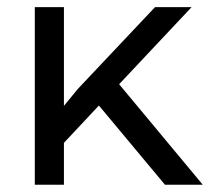

<svg xmlns="http://www.w3.org/2000/svg" viewBox="-20 -508 600 528"><path d="M155.8 0H75.7V-488.3H155.8V-216.8L193.8 -263.2L406.2 -488.3H506.8L307.6 -276.4L537.6 0H433.6L252 -217.8L155.8 -115.2Z"/></svg>

Font: Kumbh Sans
Style: Regular
Weight: 400
Version: Version 1.005